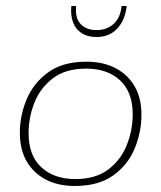

<svg xmlns="http://www.w3.org/2000/svg" viewBox="-20 -608 536 638"><path d="M229 10Q173 10 132 -11.5Q91 -33 68.5 -72Q46 -111 46 -166Q46 -225 69 -279Q92 -333 140.5 -368Q189 -403 267 -403Q323 -403 364 -381.5Q405 -360 427.5 -321Q450 -282 450 -227Q450 -169 427.5 -114.5Q405 -60 356 -25Q307 10 229 10ZM230 -13Q298 -13 340 -45Q382 -77 401.5 -126.5Q421 -176 421 -228Q421 -302 379 -341Q337 -380 266 -380Q198 -380 156 -348Q114 -316 94.5 -267Q75 -218 75 -165Q75 -91 117.5 -52Q160 -13 230 -13ZM300 -485Q271 -485 251 -498Q231 -511 222.5 -534.5Q214 -558 217 -588H233Q229 -548 248 -528Q267 -508 301 -508Q334 -508 357 -528Q380 -548 384 -588H401Q396 -542 370 -513.5Q344 -485 300 -485Z"/></svg>

Font: Rokkitt SemiBold Thin
Style: Italic
Weight: 250
Italic angle: -9°
Version: Version 3.103